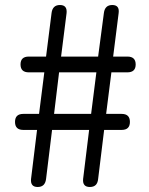

<svg xmlns="http://www.w3.org/2000/svg" viewBox="-20 -747 595 767"><path d="M164 -32Q160 0 130.5 0Q101 0 104 -32L128 -228H73Q40 -228 40 -260Q40 -292 73 -292H136L157 -458H95Q62 -458 62 -489.5Q62 -521 95 -521H164L186 -695Q190 -727 219.5 -727Q249 -727 246 -695L224 -521H372L395 -695Q399 -727 428.5 -727Q458 -727 454 -695L432 -521H489Q522 -521 522 -489.5Q522 -458 489 -458H425L404 -292H466Q499 -292 499 -260Q499 -228 466 -228H396L372 -32Q369 0 339 0Q309 0 312 -32L336 -228H188ZM196 -292H344L365 -458H216Z"/></svg>

Font: Raw Maruko Gothic CJK TC
Style: Regular
Weight: 400
Version: Version 1.001